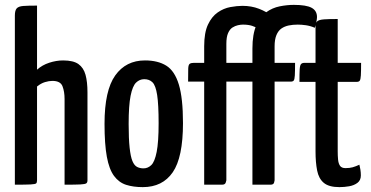

<svg xmlns="http://www.w3.org/2000/svg" viewBox="-20 -758 1523 788"><path d="M41 0V-694Q41 -715 48.5 -723.5Q56 -732 75.5 -733.5Q95 -735 132 -735V-472Q153 -491 182 -500.5Q211 -510 239 -510Q281 -510 302 -495Q323 -480 331 -451Q339 -422 339 -379V-18Q339 -9 334 -5.5Q329 -2 309.5 -1Q290 0 245 0V-352Q245 -382 236.5 -404Q228 -426 195 -426Q181 -426 164.5 -421Q148 -416 132 -403V-18Q132 -9 128.5 -5.5Q125 -2 105.5 -1Q86 0 41 0Z M566 10Q527 10 497.5 0.5Q468 -9 448 -36Q428 -63 418.5 -114.5Q409 -166 409 -250Q409 -387 453 -448.5Q497 -510 575 -510Q628 -510 662.5 -488.5Q697 -467 714 -411Q731 -355 731 -253Q731 -112 689 -51Q647 10 566 10ZM569 -67Q587 -67 601 -80.5Q615 -94 623 -134.5Q631 -175 631 -252Q631 -329 625 -368Q619 -407 606 -420Q593 -433 572 -433Q553 -433 538.5 -419Q524 -405 516 -365Q508 -325 508 -249Q508 -189 512 -152Q516 -115 523.5 -97Q531 -79 542.5 -73Q554 -67 569 -67Z M818 0V-423H752Q752 -460 752.5 -476Q753 -492 758.5 -496Q764 -500 775 -500H818V-568Q818 -624 833.5 -657Q849 -690 873.5 -707Q898 -724 925.5 -729Q953 -734 975 -734Q1012 -734 1043 -722Q1074 -710 1096 -692L1042 -639Q1030 -647 1014.5 -652Q999 -657 977 -657Q968 -657 956.5 -654.5Q945 -652 934 -645Q923 -638 916 -622Q909 -606 909 -578V-500H996Q996 -465 994.5 -448.5Q993 -432 989.5 -427.5Q986 -423 978 -423H909V-18Q909 -18 906.5 -9Q904 0 891 0ZM1016 0V-423H955Q955 -460 956 -476Q957 -492 962 -496Q967 -500 978 -500H1016V-559Q1016 -618 1032 -654Q1048 -690 1073 -708Q1098 -726 1128 -732Q1158 -738 1186 -738Q1237 -738 1259 -726Q1281 -714 1281 -688Q1281 -681 1278.5 -668.5Q1276 -656 1272 -644Q1253 -652 1235 -654.5Q1217 -657 1202 -657Q1182 -657 1165 -653.5Q1148 -650 1135 -641Q1122 -632 1114.5 -614Q1107 -596 1107 -568V-500H1191Q1191 -465 1190 -448.5Q1189 -432 1185.5 -427.5Q1182 -423 1173 -423H1107V-18Q1107 -18 1105 -9Q1103 0 1090 0Z M1373 10Q1330 10 1309 -7.5Q1288 -25 1281.5 -58.5Q1275 -92 1275 -136V-422H1209Q1209 -457 1210 -473.5Q1211 -490 1215.5 -495Q1220 -500 1229 -500H1275V-650Q1275 -665 1282.5 -671Q1290 -677 1309.5 -678.5Q1329 -680 1366 -680V-500H1462Q1462 -465 1461 -448.5Q1460 -432 1456.5 -427Q1453 -422 1444 -422H1366V-137Q1366 -119 1367.5 -103Q1369 -87 1375.5 -77.5Q1382 -68 1398 -68Q1415 -68 1427.5 -71.5Q1440 -75 1455 -82Q1457 -74 1459 -62.5Q1461 -51 1461 -38Q1461 -18 1447 -7.5Q1433 3 1413 6.5Q1393 10 1373 10Z"/></svg>

Font: Yanone Kaffeesatz ExtraLight Medium
Style: Regular
Weight: 500
Version: Version 2.003